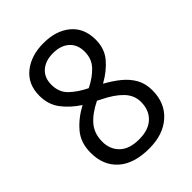

<svg xmlns="http://www.w3.org/2000/svg" viewBox="-212 -829 943 943"><g transform="rotate(-45 260.0 -357.0)"><path d="M261 -724Q348 -724 401.5 -679.5Q455 -635 455 -554Q455 -492 419 -449.5Q383 -407 327 -376Q369 -353 402.5 -326Q436 -299 456 -264Q476 -229 476 -182Q476 -94 418 -42Q360 10 263 10Q157 10 100.5 -40.5Q44 -91 44 -179Q44 -249 83 -295Q122 -341 182 -373Q130 -407 97 -450.5Q64 -494 64 -555Q64 -635 119.5 -679.5Q175 -724 261 -724ZM259 -656Q207 -656 175.5 -628.5Q144 -601 144 -552Q144 -499 177.5 -467Q211 -435 262 -410Q311 -434 343 -467.5Q375 -501 375 -551Q375 -600 344 -628Q313 -656 259 -656ZM123 -177Q123 -124 157.5 -90.5Q192 -57 260 -57Q325 -57 360.5 -90.5Q396 -124 396 -181Q396 -227 362 -262.5Q328 -298 266 -328L247 -338Q186 -308 154.5 -270.5Q123 -233 123 -177Z"/></g></svg>

Font: Noto Sans Sinhala SemiCondensed
Style: Regular
Weight: 400
Width: 4
Designer: Jelle Bosma - Monotype Design Team
Foundry: Monotype Imaging Inc.
Version: Version 2.006; ttfautohint (v1.8.4.7-5d5b)